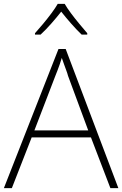

<svg xmlns="http://www.w3.org/2000/svg" viewBox="-20 -968 630 988"><path d="M0 0 281 -716H318L589 0H548L448 -261H143L41 0ZM157 -297H434L330 -578Q327 -590 321.5 -604.5Q316 -619 310 -636Q304 -653 298 -670Q293 -654 287.5 -637.5Q282 -621 276 -606Q270 -591 265 -578ZM313 -948Q325 -927 345.5 -899.5Q366 -872 388.5 -845Q411 -818 429 -797V-790H400Q373 -816 345 -848Q317 -880 295 -908Q273 -880 245 -848Q217 -816 189 -790H160V-797Q179 -818 201.5 -845Q224 -872 244.5 -899.5Q265 -927 277 -948Z"/></svg>

Font: Noto Sans Symbols ExtraLight
Style: Regular
Weight: 250
Version: Version 2.002